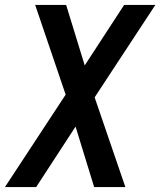

<svg xmlns="http://www.w3.org/2000/svg" viewBox="-65 -550 661 775"><path d="M-45 205H81L240 -39L315 205H441L317 -157L562 -530H436L277 -286L202 -530H77L200 -168Z"/></svg>

Font: Iosevka Sparkle Semibold
Style: Italic
Weight: 600
Italic angle: -9°
Designer: Belleve Invis
Foundry: Belleve Invis
Version: Version 4.5.0; ttfautohint (v1.8.3)